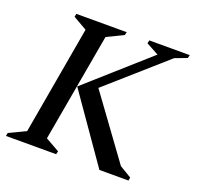

<svg xmlns="http://www.w3.org/2000/svg" viewBox="-117 -786 940 913"><g transform="rotate(20 353.0 -330.0)"><path d="M3 0 6 -16 90 -56 186 -604 116 -644 119 -660H374L370 -644L287 -604L190 -56L261 -16L257 0ZM476 0 241 -337 548 -610 485 -644 488 -660H693L689 -644L628 -621L338 -365L566 -52L626 -16L623 0Z"/></g></svg>

Font: Spectral Medium
Style: Italic
Weight: 500
Italic angle: -10°
Designer: Jean-Baptiste Levee
Foundry: Production Type
Version: Version 2.001